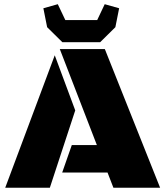

<svg xmlns="http://www.w3.org/2000/svg" viewBox="-20 -877 772 897"><path d="M482.4 -70.8H270.5L315.4 -199.2H432.6L259.3 -647.9H469.7L728 0H509.8ZM212.9 0H4.4L235.8 -618.7L331.5 -361.3ZM182.6 -838.4 250 -857.4 285.2 -783.2H434.1L469.2 -857.4L536.6 -838.4L519 -750L447.8 -679.7H271.5L200.2 -750Z"/></svg>

Font: Black Ops One [rus by aLiNcE]
Style: Regular
Weight: 400
Designer: James Grieshaber
Foundry: James Grieshaber
Version: Version 1.002;May 25, 2024;FontCreator 13.0.0.2680 64-bit